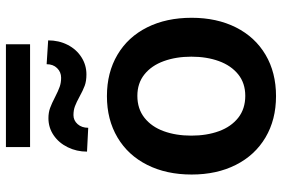

<svg xmlns="http://www.w3.org/2000/svg" viewBox="-166 -738 915 622"><g transform="rotate(-90 291.0 -426.5)"><path d="M37.1 -262.7Q37.1 -344.7 68.4 -406.7Q99.6 -468.8 157.2 -502.9Q214.8 -537.1 291 -537.1Q367.7 -537.1 425.3 -502.9Q482.9 -468.8 513.9 -406.7Q544.9 -344.7 544.9 -262.7Q544.9 -181.2 513.7 -119.1Q482.4 -57.1 425 -23.2Q367.7 10.7 291 10.7Q214.8 10.7 157.2 -23.4Q99.6 -57.6 68.4 -119.4Q37.1 -181.2 37.1 -262.7ZM418.9 -263.7Q418.9 -313 404.5 -352.8Q390.1 -392.6 361.6 -415.5Q333 -438.5 292 -438.5Q250 -438.5 220.9 -415.5Q191.9 -392.6 177.5 -353Q163.1 -313.5 163.1 -263.7Q163.1 -213.9 177.5 -174.3Q191.9 -134.8 220.9 -111.8Q250 -88.9 292 -88.9Q333 -88.9 361.6 -111.8Q390.1 -134.8 404.5 -174.3Q418.9 -213.9 418.9 -263.7ZM361.3 -603.5Q339.8 -603.5 324.7 -609.1Q309.6 -614.7 289.1 -626Q271.5 -635.7 258.5 -640.6Q245.6 -645.5 229.5 -645.5Q212.4 -645.5 200.4 -632.1Q188.5 -618.7 188.5 -597.7L111.3 -601.6Q111.3 -635.3 125.5 -664.1Q139.6 -692.9 164.3 -709.7Q189 -726.6 219.7 -726.6Q237.8 -726.6 252.7 -721.2Q267.6 -715.8 288.1 -705.1Q308.1 -694.8 321.3 -690.2Q334.5 -685.5 350.6 -685.5Q369.1 -685.5 381.8 -698.5Q394.5 -711.4 394.5 -732.4L471.7 -727.5Q471.7 -692.9 457.3 -664.6Q442.9 -636.2 417.5 -619.9Q392.1 -603.5 361.3 -603.5ZM459 -786.1H126V-864.3H459Z"/></g></svg>

Font: Pretendard GOV SemiBold
Style: Regular
Weight: 600
Designer: Base glyphs from Inter by Rasmus Andersson; Hangeul glyphs from Noto Sans CJK(Source Han Sans) by Jang Soo-young and Kan
Foundry: Kil Hyung-jin
Version: Version 1.309